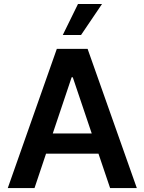

<svg xmlns="http://www.w3.org/2000/svg" viewBox="-20 -955 733 975"><path d="M19.5 0 268.6 -707H424.8L674.8 0H539.1L480 -174.8H213.9L155.3 0ZM445.8 -277.3 349.6 -562.5H343.8L248 -277.3ZM376 -934.6H498L391.6 -777.3H298.8Z"/></svg>

Font: Pretendard JP SemiBold
Style: Regular
Weight: 600
Designer: Base glyphs from Inter by Rasmus Andersson; Hangeul glyphs from Noto Sans CJK(Source Han Sans) by Jang Soo-young and Kan
Foundry: Kil Hyung-jin
Version: Version 1.309